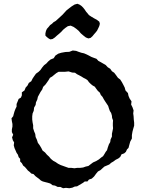

<svg xmlns="http://www.w3.org/2000/svg" viewBox="-20 -984 763 1019"><path d="M366 -716 384 -714 397 -709 412 -704 426 -701 440 -695 452 -689 465 -682 478 -677 492 -672 502 -661 515 -654 527 -647 541 -639 552 -627 565 -619 574 -606 586 -598 596 -585 606 -571 618 -562 627 -548 635 -533 642 -519 646 -504 659 -490 662 -475 668 -461 678 -446 676 -429 683 -415 689 -398 687 -382 689 -367 690 -350 692 -333V-317L687 -300L683 -285L680 -267V-249L671 -232L666 -214L662 -199L654 -191L648 -178L639 -170L625 -165L618 -151L608 -143L594 -136L582 -127L570 -120L560 -111L546 -105L534 -100L524 -91L513 -81L500 -74L490 -62L479 -47L467 -36L452 -31L444 -21H430L421 -14L411 -8L399 -1L389 5L377 6L364 12L348 15L330 13L315 15L300 8H286L272 1L259 -1L247 -10L234 -14L222 -17L207 -21L197 -26L187 -35L176 -43L167 -50L158 -60L146 -63L137 -72L128 -79L119 -90L112 -98L103 -105L96 -118L87 -127V-141L79 -150L75 -163L68 -173L62 -187L57 -198L53 -213L55 -228L48 -240L44 -255L50 -269L43 -283V-297L46 -312V-326L43 -341L41 -356L50 -367L53 -379L57 -393L62 -406L68 -418V-432L73 -444L79 -459L91 -466L96 -478V-494L110 -504L116 -519L126 -530L133 -544L146 -553L153 -567L161 -579L171 -593L185 -603L195 -613L204 -626L214 -638L226 -647L236 -658L248 -668L265 -675L274 -689L289 -699L305 -704L327 -708L348 -709ZM291 -603 279 -596 269 -588 257 -578 245 -571 238 -559 229 -546 221 -535 209 -523 204 -509 195 -496 181 -470 178 -456 171 -441 169 -427 161 -413 159 -396 153 -382 151 -367V-350L153 -334L156 -319V-303L161 -287L167 -273L169 -257L176 -242L181 -226L190 -214L199 -199L206 -185L219 -175L229 -163L240 -153L250 -141L262 -131L275 -124L288 -115L302 -108L344 -93H359L375 -91L389 -93H404L421 -95L435 -100L449 -103L462 -113L474 -122L490 -129L505 -138L517 -148L527 -155L534 -166L541 -178L548 -187L552 -201L558 -218L565 -230L567 -244L574 -259V-274L577 -288L580 -303L579 -317V-331L580 -345L575 -358L574 -370L570 -384L563 -395L558 -409L554 -422L538 -446L531 -457L524 -470L515 -480L510 -492L499 -502L490 -514L483 -524L472 -530L462 -538L452 -548L444 -559L435 -565L423 -571L412 -578L399 -585L389 -590L378 -598L363 -599L344 -605L325 -603ZM376 -960 391 -964 403 -959 413 -952 421 -944 429 -934 437 -922 444 -914 452 -904 464 -896 479 -887 494 -879 507 -869 510 -858 507 -846 502 -835 495 -821 487 -811 479 -802 471 -792 461 -783 449 -780 436 -785 423 -795 409 -807 398 -820 385 -831 371 -841 355 -848 340 -845 327 -836 315 -826 305 -815 294 -805 282 -795 271 -785 259 -777 247 -775 238 -780 229 -787 221 -795V-807L224 -820L229 -831L238 -841L246 -851L256 -858L264 -866L276 -873L287 -883L299 -894L312 -906L322 -917L333 -929L347 -940L360 -950Z"/></svg>

Font: Tagesschrift
Style: Regular
Weight: 400
Designer: Yanone
Version: Version 2.000; ttfautohint (v1.8.4.7-5d5b)